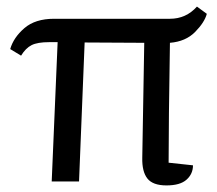

<svg xmlns="http://www.w3.org/2000/svg" viewBox="-20 -551 658 583"><path d="M137 0 155 -423H129Q94 -423 76 -414Q58 -405 44 -382L11 -402Q21 -437 54 -465.5Q87 -494 144 -494H496Q545 -494 578 -531L608 -509Q601 -483 572.5 -454Q544 -425 496 -421Q492 -179 492 -57L566 -49Q566 -23 546.5 -5.5Q527 12 485.5 12Q444 12 427.5 -9Q411 -30 412 -72Q416 -331 418 -421L237 -422L220 0Z"/></svg>

Font: Karma Medium
Style: Regular
Weight: 500
Designer: Joana Correia
Foundry: Indian Type Foundry
Version: Version 1.202;PS 1.0;hotconv 1.0.78;makeotf.lib2.5.61930; tt